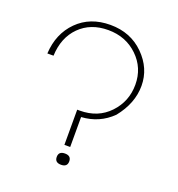

<svg xmlns="http://www.w3.org/2000/svg" viewBox="-138 -875 921 995"><g transform="rotate(20 323.0 -377.5)"><path d="M45 -511Q51 -622 121 -692Q191 -762 302.5 -762Q414 -762 487.5 -689Q561 -616 561 -519.5Q561 -423 490 -335Q421 -267 322 -261V-96H290V-290H304Q404 -290 466.5 -356Q529 -422 529 -514.5Q529 -607 463.5 -670Q398 -733 301 -733Q204 -733 143.5 -672.5Q83 -612 79 -511ZM308.5 7Q274 7 274 -24Q274 -55 308.5 -55Q343 -55 343 -24Q343 7 308.5 7Z"/></g></svg>

Font: Poiret One
Style: Regular
Weight: 400
Designer: Denis Masharov
Foundry: Denis Masharov
Version: Version 1.001